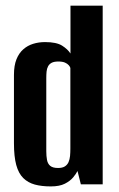

<svg xmlns="http://www.w3.org/2000/svg" viewBox="-20 -650 420 677"><path d="M159.2 7.3Q127 7.3 102.9 0.8Q78.7 -5.8 62.1 -22.1Q45.5 -38.4 37.3 -68.2Q29.2 -98 29.2 -144.8V-385.9Q29.2 -418.8 38 -440.8Q46.8 -462.7 62.1 -476.1Q77.3 -489.5 96.9 -495.5Q116.5 -501.6 138.7 -501.6Q179 -501.6 198.9 -489.1Q218.8 -476.5 228.5 -461.3V-630H342.1V0H265.1L253.3 -47Q248.6 -37.5 238 -24.6Q227.4 -11.8 208.6 -2.2Q189.8 7.3 159.2 7.3ZM184.7 -57.7Q199.9 -57.7 208.6 -63.2Q217.3 -68.7 221.6 -78.2Q225.8 -87.8 227 -100Q228.1 -112.1 228.1 -125.9V-410.4Q227.2 -414.5 222.5 -420Q217.7 -425.5 209 -429.3Q200.2 -433.1 185.7 -433.1Q170.9 -433.1 162.5 -428.8Q154 -424.4 149.6 -416.3Q145.2 -408.2 144.2 -397.6Q143.2 -387 143.2 -373.9V-116.7Q143.2 -100 145.7 -86.3Q148.2 -72.6 157.1 -65.2Q166 -57.7 184.7 -57.7Z"/></svg>

Font: Alumni Sans SC Thin
Style: Regular
Weight: 100
Designer: Robert E. Leuschke
Foundry: Robert E. Leuschke
Version: Version 1.018